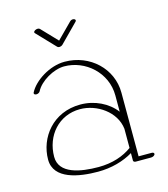

<svg xmlns="http://www.w3.org/2000/svg" viewBox="-96 -684 675 770"><g transform="rotate(-15 241.5 -299.5)"><path d="M277.1 -607.9C272.2 -607.9 267.8 -606 264.4 -602.5L201.9 -539.6L139.4 -605C137.5 -606.9 134 -607.9 130.6 -607.9C123.3 -607.9 114 -603 114 -597.2C114 -595.7 115 -594.2 116 -593.3L188.2 -517.6C189.7 -516.1 192.6 -514.6 196 -514.6C200.9 -514.6 206.8 -516.6 210.2 -520L284.9 -595.7C286.9 -597.7 287.4 -599.1 287.4 -601.1C287.4 -605 282.5 -607.9 277.1 -607.9ZM453.6 -2.4C453.6 -6.3 449.7 -8.8 443.8 -8.8H389.6L389.2 -273.4C389.2 -372.6 306.6 -452.1 200.7 -452.1C138.7 -452.1 71.8 -409.2 49.3 -364.7C46.9 -359.9 50.3 -355.5 57.1 -355C64 -354.5 71.3 -358.4 73.7 -363.3C92.8 -401.4 150.4 -434.6 194.3 -434.6C282.2 -434.6 362.8 -363.8 362.8 -269V-201.2C331.1 -243.2 276.4 -270 217.3 -270C102.5 -270 35.6 -180.2 35.6 -89.8C35.6 -7.8 138.2 8.8 217.3 8.8C273.4 8.8 324.2 -5.9 363.3 -29.3V2C363.3 5.4 367.2 8.8 373 8.8H437C444.3 8.8 453.6 4.4 453.6 -2.4ZM210.9 -252.4C281.2 -252.4 355 -202.6 363.3 -130.4V-50.8C329.1 -25.4 281.7 -8.8 224.1 -8.8C148.4 -8.8 62 -23.9 62 -94.2C62 -182.1 123 -252.4 210.9 -252.4Z"/></g></svg>

Font: WireWyrm
Style: Light
Weight: 200
Version: Version 001.000